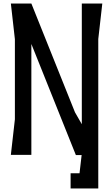

<svg xmlns="http://www.w3.org/2000/svg" viewBox="-20 -884 640 1096"><path d="M447 -864V-175L408 -243L159 -864H42L65 -660V-203L42 0H159V-633L413 1H446L434 105H383V192H541V-661L564 -864Z"/></svg>

Font: BackOut Medium
Style: Regular
Weight: 500
Designer: Frank Adebiaye
Foundry: Velvetyne Type Foundry
Version: Version 2.000;hotconv 1.0.109;makeotfexe 2.5.65596